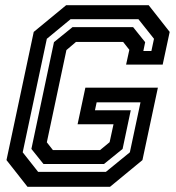

<svg xmlns="http://www.w3.org/2000/svg" viewBox="-20 -720 679 740"><path d="M86 0 5 -103 110 -597 235 -700H553L634 -597L607 -471H466L478.5 -528L454.5 -558.5H273L236 -527L160.5 -171.5L184 -141.5H365.5L402.5 -172L417.5 -241H279L309 -382H588.5L529 -103L404 0ZM127 -57.5H388L480.5 -133L521.5 -325.5H352.5L346 -295H484L452.5 -146L381 -88H147.5L101 -146L188 -557.5L259.5 -615.5H493L539.5 -557.5L532.5 -523.5H563.5L573.5 -570.5L513.5 -646H252L160.5 -570.5L67.5 -133Z"/></svg>

Font: Tourney Thin SemiBold
Style: Italic
Weight: 600
Italic angle: -12°
Version: Version 1.015